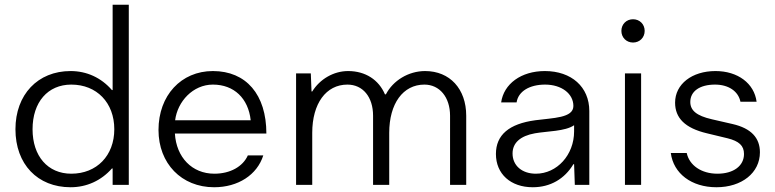

<svg xmlns="http://www.w3.org/2000/svg" viewBox="-20 -778 3263 808"><path d="M454 -399H451C406 -451 345 -479 277 -479C139 -479 45 -380 45 -234C45 -87 138 10 277 10C345 10 406 -18 451 -69H454V0H522V-758H454ZM280 -47C181 -47 117 -121 117 -234C117 -348 181 -422 280 -422C387 -422 461 -346 461 -234C461 -123 387 -47 280 -47Z M882 -47C788 -47 722 -116 716 -216H1101C1101 -380 1016 -479 876 -479C742 -479 647 -376 647 -231C647 -90 744 10 881 10C982 10 1062 -42 1088 -124H1023C1002 -77 949 -47 882 -47ZM876 -422C965 -422 1025 -364 1035 -272H717C727 -351 792 -422 876 -422Z M1769 -479C1699 -479 1634 -439 1604 -381H1600C1574 -442 1518 -479 1445 -479C1384 -479 1326 -445 1294 -393H1291L1288 -469H1226V0H1294V-219C1294 -342 1352 -422 1442 -422C1507 -422 1550 -370 1550 -291V0H1618V-219C1618 -342 1676 -422 1766 -422C1830 -422 1874 -369 1874 -291V0H1942V-291C1942 -404 1873 -479 1769 -479Z M2273 -479C2173 -479 2100 -425 2089 -347H2154C2161 -394 2209 -422 2274 -422C2343 -422 2393 -384 2393 -332C2393 -281 2307 -282 2233 -272C2122 -257 2067 -210 2067 -130C2067 -46 2129 10 2222 10C2296 10 2356 -25 2393 -87H2396L2399 0H2460V-311C2460 -412 2385 -479 2273 -479ZM2235 -47C2177 -47 2137 -81 2137 -132C2137 -177 2170 -206 2231 -217C2281 -226 2359 -225 2396 -251V-225C2396 -126 2324 -47 2235 -47Z M2644 -599C2672 -599 2693 -620 2693 -648C2693 -676 2672 -697 2644 -697C2616 -697 2595 -676 2595 -648C2595 -620 2616 -599 2644 -599ZM2678 0V-469H2610V0Z M2995 10C3102 10 3178 -51 3178 -137C3178 -198 3141 -238 3063 -256L2976 -276C2910 -291 2885 -314 2885 -349C2885 -394 2925 -422 2989 -422C3046 -422 3087 -394 3096 -350H3164C3154 -427 3085 -479 2991 -479C2892 -479 2821 -424 2821 -346C2821 -282 2862 -239 2955 -217L3042 -196C3090 -184 3111 -165 3111 -130C3111 -80 3067 -47 2999 -47C2932 -47 2881 -82 2870 -134H2803C2814 -48 2890 10 2995 10Z"/></svg>

Font: UULA Sans
Style: Regular
Weight: 400
Designer: Mohamed Gaber, Laura Garcia Mut
Foundry: Kief Type Foundry
Version: Version 3.006;hotconv 1.0.109;makeotfexe 2.5.65596